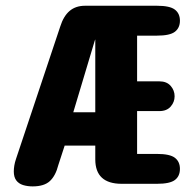

<svg xmlns="http://www.w3.org/2000/svg" viewBox="-20 -639 659 668"><path d="M403.5 0.5Q311.5 0.5 311.5 -84.5V-132.5H205L183 -65Q173.5 -27.5 153.5 -9Q133.5 9.5 93.5 9.5Q75.5 9.5 60.2 4.8Q45 0 36.5 -11.5Q28 -23 28 -42.5Q28 -52 29.8 -63Q31.5 -74 36 -87L189.5 -546.5Q201 -583 222.2 -601Q243.5 -619 276 -619H526Q571 -619 588.5 -605.5Q606 -592 606 -567Q606 -542 588.5 -528.5Q571 -515 526 -515H457V-356H534.5Q560 -356 573.8 -340.2Q587.5 -324.5 587.5 -304Q587.5 -284 573.8 -268.2Q560 -252.5 534.5 -252.5H457V-103.5H526Q571 -103.5 588.5 -90Q606 -76.5 606 -51.5Q606 -26 588.5 -12.8Q571 0.5 526 0.5ZM235 -248.5H311.5V-502Q311 -500.5 310.5 -499.5Q310 -498.5 309.5 -497Z"/></svg>

Font: Sono ExtraLight Monospace
Style: Bold
Weight: 700
Version: Version 2.112